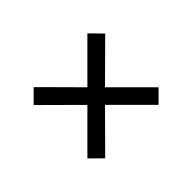

<svg xmlns="http://www.w3.org/2000/svg" viewBox="-85 -649 801 801"><g transform="rotate(-45 316.0 -248.5)"><path d="M159 -38 106 -90 264 -248 105 -406 158 -459 316 -300 475 -459 527 -406 368 -248 526 -90 474 -38 316 -196Z"/></g></svg>

Font: Atkinson Hyperlegible Mono ExtraLight
Style: Regular
Weight: 400
Monospace: yes
Version: Version 2.001